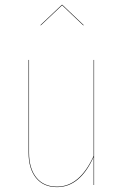

<svg xmlns="http://www.w3.org/2000/svg" viewBox="-20 -765 511 794"><path d="M148.9 -660.2 147 -661.1 235.8 -745.1H237.8L326.2 -661.1L324.2 -660.2L236.8 -743.2ZM369.1 -517.1V0H367.2V-116.2Q311 8.8 215.8 8.8Q159.7 8.8 128.9 -29.3Q98.1 -67.4 98.1 -133.8V-517.1H100.1V-133.8Q100.1 -68.4 130.4 -30.8Q160.6 6.8 215.8 6.8Q309.6 6.8 367.2 -120.1V-517.1Z"/></svg>

Font: Fira Sans Compressed Two
Style: Regular
Weight: 100
Width: 1
Designer: Carrois Corporate & Edenspiekermann AG
Foundry: Carrois Corporate GbR & Edenspiekermann AG
Version: Version 4.203;PS 004.203;hotconv 1.0.88;makeotf.lib2.5.64775